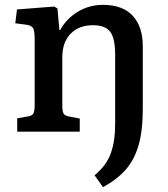

<svg xmlns="http://www.w3.org/2000/svg" viewBox="-20 -543 692 792"><path d="M404 -523Q486 -523 527.5 -478Q569 -433 569 -352V-95Q569 -4 551.5 56.5Q534 117 498 157.5Q462 198 405 229L370 180Q419 140 437 89.5Q455 39 455 -32V-318Q455 -385 434.5 -412Q414 -439 363 -439Q306 -439 271.5 -404Q237 -369 237 -306V-107Q237 -84 242 -75Q247 -66 262 -63L309 -54V0H51V-55L97 -63Q113 -66 118 -75.5Q123 -85 123 -111V-380Q123 -414 117 -426Q111 -438 89 -441L43 -447L50 -504L204 -516L217 -508L225 -419H228Q254 -466 301 -494.5Q348 -523 404 -523Z"/></svg>

Font: Literata 12pt Medium
Style: Regular
Weight: 500
Designer: Latin by Veronika Burian and Jose Scaglione. Greek by Irene Vlachou. Cyrillic by Vera Evstafieva.
Foundry: TypeTogether
Version: Version 3.002